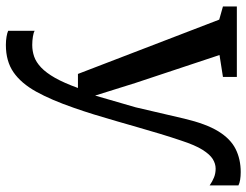

<svg xmlns="http://www.w3.org/2000/svg" viewBox="-115 -493 860 670"><g transform="rotate(90 315.0 -158.0)"><path d="M137 251.5Q121.5 251.5 108.2 249.2Q95 247 87.5 243.5V151Q93.5 155 107.8 157.2Q122 159.5 137 159.5Q158 159.5 177.5 152.8Q197 146 215.5 128.5Q234 111 251.8 79.8Q269.5 48.5 287 0H238L48.5 -493L2.5 -506V-554.5H248.5V-506L172 -494L269.5 -200.5L313.5 -60L354.5 -201.5L394 -371Q412 -447 438.2 -489.8Q464.5 -532.5 500 -550.2Q535.5 -568 580.5 -568Q595 -568 607.2 -566Q619.5 -564 627 -560V-459.5Q613.5 -469 599.2 -474.8Q585 -480.5 568.5 -480.5Q551.5 -480.5 535.2 -470.5Q519 -460.5 502.8 -434.8Q486.5 -409 470.5 -360Q459 -326 447.5 -288.2Q436 -250.5 424.8 -211Q413.5 -171.5 402.2 -132.5Q391 -93.5 379.5 -56.2Q368 -19 356 15Q329 93 299.8 145.8Q270.5 198.5 232 225Q193.5 251.5 137 251.5Z"/></g></svg>

Font: Merriweather 20pt Medium
Style: Regular
Weight: 500
Version: Version 2.100